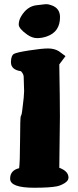

<svg xmlns="http://www.w3.org/2000/svg" viewBox="-20 -883 370 906"><path d="M223.6 -857.9Q263.2 -843.8 263.2 -802.2Q263.2 -732.9 201.7 -711.4Q178.7 -703.1 155.3 -703.1Q131.8 -703.1 108.4 -719.7Q68.4 -748 68.4 -767.3Q68.4 -786.6 79.6 -805.7Q107.9 -853.5 152.8 -858.4Q170.4 -860.4 178.2 -861.3Q191.9 -863.3 200.2 -863.3Q208.5 -863.3 223.6 -857.9ZM259.8 -91.3Q303.2 -75.2 303.2 -44.9Q303.2 -30.3 285.2 -19Q267.1 -7.8 249 -3.9Q214.8 2.9 141.6 2.9Q28.3 2.9 27.8 -39.1V-40Q27.8 -79.1 70.3 -89.4Q74.2 -115.7 74.7 -222.2Q75.2 -328.6 77.9 -334Q80.6 -339.4 81.1 -341.3Q81.5 -343.3 82.3 -345.9Q83 -348.6 83.5 -352.3Q84 -356 84.7 -360.6Q85.4 -365.2 85.9 -370.6Q93.8 -430.2 93.8 -452.6L91.8 -520Q91.8 -533.2 79.1 -546.9Q32.7 -553.7 31.7 -587.9V-591.8Q32.7 -621.1 45.2 -628.4Q57.6 -635.7 117.4 -645Q177.2 -654.3 206.8 -654.3Q236.3 -654.3 257.3 -641.6L289.1 -618.2L259.8 -579.1Q262.7 -414.1 262.7 -332Z"/></svg>

Font: Drukaatie burti
Style: Heavy
Weight: 800
Version: Version 0.14